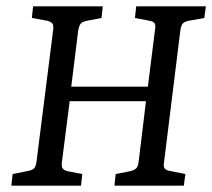

<svg xmlns="http://www.w3.org/2000/svg" viewBox="-20 -589 673 609"><path d="M16 0 20 -37 70 -47Q84 -50 89 -56Q94 -62 96 -78L149 -497Q150 -510 145.5 -515Q141 -520 131 -523L81 -532L85 -569H306L302 -532L255 -523Q241 -520 236 -514Q231 -508 228 -492L206 -314H449L472 -497Q474 -510 470 -515.5Q466 -521 455 -523L408 -532L412 -569H633L628 -532L578 -523Q564 -520 559 -513.5Q554 -507 552 -492L500 -72Q498 -60 502.5 -54.5Q507 -49 518 -47L568 -37L563 0H343L347 -37L393 -46Q405 -49 411.5 -54.5Q418 -60 420 -78L443 -268H201L176 -72Q175 -60 179 -54.5Q183 -49 194 -46L241 -37L237 0Z"/></svg>

Font: Rasa
Style: Italic
Weight: 400
Italic angle: -7.10001°
Designer: Anna Giedrys (Yrsa+Rasa design), David Brezina (Yrsa art-direction, Rasa art-direction, design)
Foundry: Rosetta Type Foundry
Version: Version 2.004